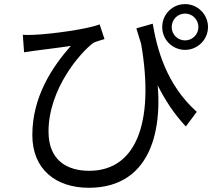

<svg xmlns="http://www.w3.org/2000/svg" viewBox="-20 -838 1040 924"><path d="M715 -724 636.2 -701.5C695.9 -496.6 763.6 -347.4 874.4 -229.3L926.9 -299.8C779.2 -432.4 735.8 -602.7 715 -724ZM89.8 -670.5 95.9 -586.4C116.3 -589.6 133.1 -592.2 152.1 -594.6C188.4 -599.4 270.7 -609.1 321.2 -617.4C233.2 -517.9 135.6 -374.2 135.6 -188C135.6 -22.3 249.8 65.7 407.3 65.7C720.8 65.7 777.2 -243.4 725.3 -529.1L652.3 -664.2C728.7 -272.4 647.2 -16 409.1 -16C306.7 -16 213.5 -63.2 213.5 -204.7C213.5 -410 366.6 -585.3 429.6 -632C444.4 -639 469.7 -645.7 482.9 -649.9L459.5 -720.5C400.8 -697.9 232.4 -674.3 143.5 -670.5C125.2 -669.5 104.5 -669.5 89.8 -670.5ZM806.3 -707.8C806.3 -744 835 -772.7 870.6 -772.7C906.1 -772.7 934.8 -744 934.8 -707.8C934.8 -672.3 906.1 -643.6 870.6 -643.6C834.4 -643.6 806.3 -672.3 806.3 -707.8ZM760.7 -707.8C760.7 -647.3 809.4 -598 870.6 -598C931.1 -598 981 -647.3 981 -707.8C981 -768.9 931.1 -818.3 870.6 -818.3C809.4 -818.3 760.7 -768.9 760.7 -707.8Z"/></svg>

Font: Source Han Sans JP VF
Style: Regular
Weight: 250
Designer: Ryoko NISHIZUKA 西塚涼子 (kana, bopomofo & ideographs); Paul D. Hunt (Latin, Greek & Cyrillic); Sandoll Communications 산돌커뮤니
Foundry: Adobe
Version: Version 2.004;hotconv 1.0.118;makeotfexe 2.5.65603